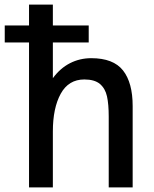

<svg xmlns="http://www.w3.org/2000/svg" viewBox="-46 -810 666 830"><path d="M79.5 -626.5H-25.5V-700H79.5V-790H182.5V-700H337.5V-626.5H182.5V-472Q214 -515 256.5 -536.8Q299 -558.5 348.5 -558.5Q444 -558.5 485.8 -505.5Q527.5 -452.5 527.5 -351.5V0H424V-306Q424 -359.5 416.5 -393.5Q409 -427.5 386 -447Q363 -466.5 318.5 -466.5Q250.5 -466.5 216.5 -404.8Q182.5 -343 182.5 -241.5V0H79.5Z"/></svg>

Font: JuliaMono Medium
Style: Regular
Weight: 500
Monospace: yes
Designer: cormullion
Foundry: corm
Version: Version 0.054; ttfautohint (v1.8.4)